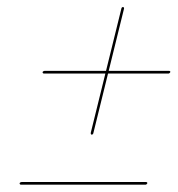

<svg xmlns="http://www.w3.org/2000/svg" viewBox="-20 -626 499 539"><path d="M237 -248Q235.5 -248.5 235 -250.2Q234.5 -252 235 -254L321 -603Q321.5 -604.5 322.8 -605.5Q324 -606.5 325.5 -606Q327.5 -606 328 -604.5Q328.5 -603 328 -601L242 -252Q241.5 -250 240.2 -249Q239 -248 237 -248ZM99.5 -423.5Q100 -425 101.8 -426Q103.5 -427 105.5 -427H454.5Q456.5 -427 457.5 -426Q458.5 -425 458 -423.5Q457.5 -422 456 -420.8Q454.5 -419.5 452.5 -419.5H103.5Q101.5 -419.5 100.5 -420.8Q99.5 -422 99.5 -423.5ZM35 -111.5Q35.5 -113 37.2 -114Q39 -115 41 -115H390Q391.5 -115 392.8 -114Q394 -113 393.5 -111.5Q393 -110 391.5 -108.8Q390 -107.5 388 -107.5H39Q37 -107.5 36 -108.8Q35 -110 35 -111.5Z"/></svg>

Font: Fraunces 120pt
Style: Italic
Weight: 400
Italic angle: -16°
Version: Version 1.000;[b76b70a41]